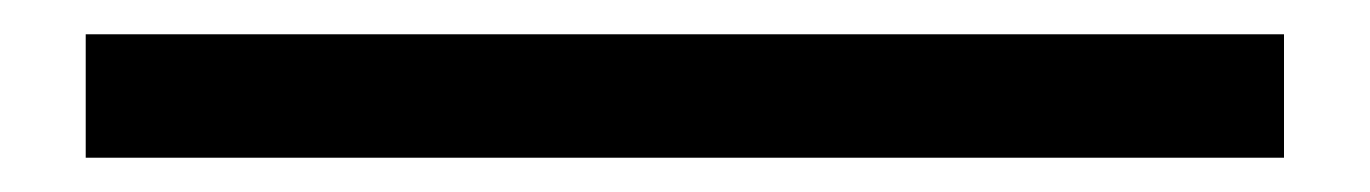

<svg xmlns="http://www.w3.org/2000/svg" viewBox="-20 128 799 112"><path d="M30 220V148H729V220Z"/></svg>

Font: Tenor Sans
Style: Regular
Weight: 400
Designer: Denis Masharov
Foundry: Denis Masharov
Version: Version 1.1